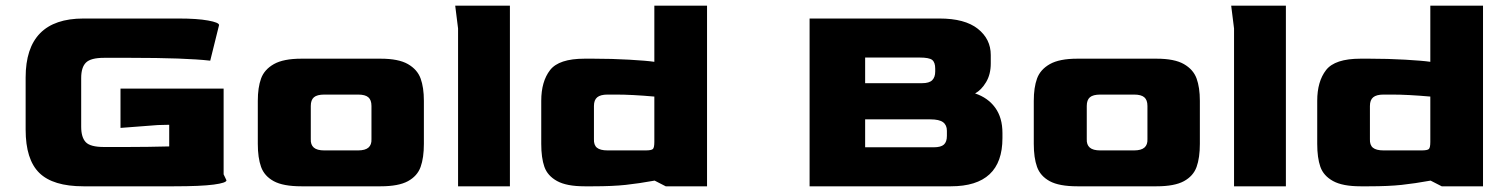

<svg xmlns="http://www.w3.org/2000/svg" viewBox="-20 -654 5286 674"><path d="M70 -199V-382Q70 -589 273 -589H607Q672 -589 710.5 -582Q749 -575 749 -566L718 -441Q630 -451 438 -451H345Q299 -451 282 -434.5Q265 -418 265 -380V-209Q265 -172 281 -155Q297 -138 345 -138H426Q498 -138 574 -140V-216L534 -215L403 -205V-343H765V-42L775 -21Q775 -12 730 -6Q685 0 591 0H273Q166 0 118 -47Q70 -94 70 -199Z M885 -149V-300Q885 -347 896.5 -378.5Q908 -410 941.5 -429Q975 -448 1038 -448H1316Q1379 -448 1412 -429Q1445 -410 1456.5 -378.5Q1468 -347 1468 -300V-149Q1468 -100 1456.5 -68Q1445 -36 1412 -18Q1379 0 1316 0H1038Q974 0 941 -18Q908 -36 896.5 -68Q885 -100 885 -149ZM1237 -126Q1262 -126 1273.5 -136Q1285 -146 1284 -166V-282Q1284 -303 1273 -312.5Q1262 -322 1237 -322H1119Q1093 -322 1082 -312.5Q1071 -303 1071 -282V-166Q1070 -146 1081.5 -136Q1093 -126 1118 -126Z M1588 -554 1578 -634H1770V0H1588Z M1880 -149V-300Q1880 -368 1911 -408Q1942 -448 2032 -448H2063Q2128 -448 2189 -444.5Q2250 -441 2277 -437V-634H2462V0H2317L2278 -20Q2223 -10 2176.5 -5Q2130 0 2062 0H2032Q1969 0 1935.5 -18.5Q1902 -37 1891 -68.5Q1880 -100 1880 -149ZM2246 -126Q2267 -126 2272 -131Q2277 -136 2277 -156V-315Q2198 -322 2143 -322H2113Q2088 -322 2076.5 -312.5Q2065 -303 2065 -282V-166Q2064 -145 2075.5 -135.5Q2087 -126 2113 -126Z M2822 -589H3278Q3367 -589 3412.5 -553Q3458 -517 3458 -461V-431Q3458 -393 3441.5 -365.5Q3425 -338 3403 -326Q3448 -311 3473.5 -276Q3499 -241 3499 -187V-169Q3499 0 3318 0H2822ZM3217 -362Q3242 -362 3252.5 -372.5Q3263 -383 3263 -403V-413Q3263 -435 3252.5 -443.5Q3242 -452 3208 -452H3017V-362ZM3258 -137Q3283 -137 3293.5 -146.5Q3304 -156 3304 -177V-195Q3304 -215 3290.5 -225Q3277 -235 3246 -235H3017V-137Z M3609 -149V-300Q3609 -347 3620.5 -378.5Q3632 -410 3665.5 -429Q3699 -448 3762 -448H4040Q4103 -448 4136 -429Q4169 -410 4180.5 -378.5Q4192 -347 4192 -300V-149Q4192 -100 4180.5 -68Q4169 -36 4136 -18Q4103 0 4040 0H3762Q3698 0 3665 -18Q3632 -36 3620.5 -68Q3609 -100 3609 -149ZM3961 -126Q3986 -126 3997.5 -136Q4009 -146 4008 -166V-282Q4008 -303 3997 -312.5Q3986 -322 3961 -322H3843Q3817 -322 3806 -312.5Q3795 -303 3795 -282V-166Q3794 -146 3805.5 -136Q3817 -126 3842 -126Z M4312 -554 4302 -634H4494V0H4312Z M4604 -149V-300Q4604 -368 4635 -408Q4666 -448 4756 -448H4787Q4852 -448 4913 -444.5Q4974 -441 5001 -437V-634H5186V0H5041L5002 -20Q4947 -10 4900.5 -5Q4854 0 4786 0H4756Q4693 0 4659.5 -18.5Q4626 -37 4615 -68.5Q4604 -100 4604 -149ZM4970 -126Q4991 -126 4996 -131Q5001 -136 5001 -156V-315Q4922 -322 4867 -322H4837Q4812 -322 4800.5 -312.5Q4789 -303 4789 -282V-166Q4788 -145 4799.5 -135.5Q4811 -126 4837 -126Z"/></svg>

Font: Gold Bold
Style: Regular
Weight: 400
Designer: jaiki
Version: Version 1.000